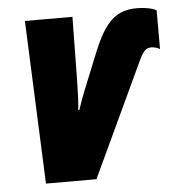

<svg xmlns="http://www.w3.org/2000/svg" viewBox="-45 -606 598 648"><g transform="rotate(-5 254.0 -281.5)"><path d="M85 0H256L434 -380C452 -419 461 -427 480 -427C488 -427 499 -424 508 -419V-550C494 -559 464 -563 443 -563C372 -563 335 -529 294 -430L239 -294C232 -276 224 -254 219 -238H215C218 -262 219 -288 220 -337L223 -553H62Z"/></g></svg>

Font: Noto Sans UI Condensed Black
Style: Italic
Weight: 900
Width: 3
Italic angle: -192°
Designer: Monotype Design Team
Foundry: Monotype Imaging Inc.
Version: Version 1.901